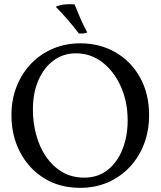

<svg xmlns="http://www.w3.org/2000/svg" viewBox="-20 -893 771 922"><path d="M365 9Q266 9 192 -37Q118 -83 76.5 -162Q35 -241 35 -340Q35 -416 60.5 -479.5Q86 -543 131 -589Q176 -635 236 -660Q296 -685 365 -685Q460 -685 535 -641.5Q610 -598 653 -520Q696 -442 696 -340Q696 -266 672 -202.5Q648 -139 603.5 -91.5Q559 -44 498.5 -17.5Q438 9 365 9ZM385 -40Q450 -40 496.5 -76.5Q543 -113 568 -175.5Q593 -238 593 -314Q593 -404 560.5 -477Q528 -550 472 -593.5Q416 -637 344 -637Q285 -637 238.5 -603.5Q192 -570 165 -509Q138 -448 138 -367Q138 -304 154 -245Q170 -186 201.5 -140Q233 -94 279 -67Q325 -40 385 -40ZM359 -732Q328 -772 301.5 -802.5Q275 -833 248 -860Q265 -869 289.5 -871.5Q314 -874 338 -872Q351 -840 365.5 -806Q380 -772 399 -737Q390 -733 381 -732.5Q372 -732 359 -732Z"/></svg>

Font: Vollkorn
Style: Regular
Weight: 400
Designer: Friedrich Althausen
Foundry: Friedrich Althausen
Version: Version 4.104